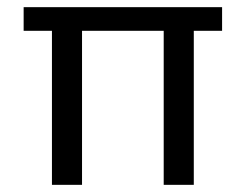

<svg xmlns="http://www.w3.org/2000/svg" viewBox="-20 -516 686 536"><path d="M125 0V-430H46V-496H600V-430H521V0H437V-430H209V0Z"/></svg>

Font: Rethink Sans
Style: Regular
Weight: 400
Designer: The Rethink Sans project authors (Hans Thiessen). DM Sans designed by Colophon Foundry.
Foundry: Rethink Communications LLC
Version: Version 1.001